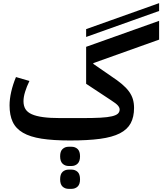

<svg xmlns="http://www.w3.org/2000/svg" viewBox="-20 -885 1036 1226"><path d="M427 12Q319 12 245.5 0.5Q172 -11 126.5 -37.5Q81 -64 61 -107Q41 -150 41 -212Q41 -252 51.5 -298.5Q62 -345 82 -393L168 -368Q150 -331 140 -298Q130 -265 130 -239Q130 -209 142.5 -188.5Q155 -168 183 -155.5Q211 -143 255.5 -137Q300 -131 364 -131H504Q575 -131 621.5 -133.5Q668 -136 695 -142.5Q722 -149 733 -159.5Q744 -170 744 -186Q744 -198 733 -211Q722 -224 689 -245L530 -350V-586L996 -752V-632L576 -482V-477L689 -399Q730 -372 758 -348.5Q786 -325 803.5 -301Q821 -277 828.5 -251.5Q836 -226 836 -196Q836 -138 814.5 -98Q793 -58 745 -33.5Q697 -9 619 1.5Q541 12 427 12ZM419 321Q395 321 379.5 306.5Q364 292 364 260Q364 227 379.5 212.5Q395 198 419 198H436Q460 198 475.5 212.5Q491 227 491 260Q491 292 475.5 306.5Q460 321 436 321ZM419 175Q395 175 379.5 160Q364 145 364 113Q364 81 379.5 66.5Q395 52 419 52H436Q460 52 475.5 66.5Q491 81 491 113Q491 145 475.5 160Q460 175 436 175ZM530 -699 996 -865V-815L530 -649Z"/></svg>

Font: IBM Plex Sans Arabic SmBld
Style: Regular
Weight: 600
Designer: Mike Abbink, Paul van der Laan, Pieter van Rosmalen, Wael Morcos, Khajak Apelian
Foundry: Bold Monday
Version: Version 1.005